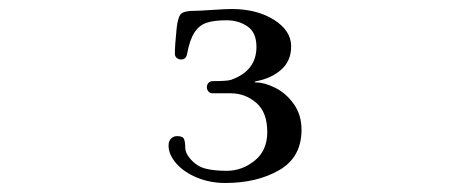

<svg xmlns="http://www.w3.org/2000/svg" viewBox="-20 -405 1040 426"><path d="M354 -82Q354 -92 359.5 -97.5Q365 -103 373 -103Q386 -103 388.5 -96Q391 -89 391 -78Q391 -66 401 -54Q416 -36 435.5 -31Q455 -26 483 -26Q517 -26 545 -48.5Q573 -71 573 -112Q573 -156 548.5 -177Q524 -198 492 -198H452Q446 -198 442.5 -202Q439 -206 439 -212Q439 -217 442.5 -221Q446 -225 452 -225Q485 -225 493 -228Q549 -248 549 -301Q549 -333 529 -346.5Q509 -360 483 -360Q455 -360 438.5 -354.5Q422 -349 411.5 -333Q401 -317 395 -285Q394 -279 390.5 -276Q387 -273 382 -273Q376 -273 372 -276.5Q368 -280 368 -286Q368 -304 372 -343Q375 -369 382.5 -375Q390 -381 411 -381Q423 -381 451 -383Q481 -385 494 -385Q550 -385 588 -361Q626 -337 626 -302Q626 -270 604 -250.5Q582 -231 549 -225Q545 -224 545 -223Q545 -222 549 -222Q567 -222 591 -210Q615 -198 632 -174Q649 -150 649 -117Q649 -56 599.5 -27.5Q550 1 480 1Q446 1 417 -11Q388 -23 371 -42.5Q354 -62 354 -82Z"/></svg>

Font: Hina Mincho
Style: Regular
Weight: 400
Designer: satsuyako
Foundry: satsuyako
Version: Version 1.100